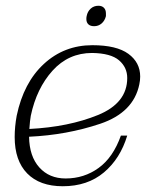

<svg xmlns="http://www.w3.org/2000/svg" viewBox="-20 -637 507 667"><path d="M280 -571Q280 -577 281 -581Q284 -597 295 -607Q306 -617 322 -617Q334 -617 341 -610Q348 -603 348 -590V-581Q344 -565 333 -555.5Q322 -546 307 -546Q294 -546 287 -552.5Q280 -559 280 -571ZM81 -162Q82 -94 116.5 -55.5Q151 -17 208 -17Q272 -17 322.5 -53.5Q373 -90 400 -166H422Q398 -86 341 -38Q284 10 198 10Q118 10 74.5 -34.5Q31 -79 31 -161Q31 -197 38 -235Q62 -350 132.5 -415Q203 -480 301 -480Q385 -480 426 -450Q467 -420 467 -371Q467 -358 464 -344Q444 -246 328 -207Q212 -168 81 -162ZM422 -366Q422 -403 393.5 -427.5Q365 -452 300 -453Q218 -453 162.5 -391.5Q107 -330 87 -235Q84 -219 82 -189Q219 -196 320.5 -237.5Q422 -279 422 -366Z"/></svg>

Font: Taviraj ExtraLight
Style: Italic
Weight: 275
Italic angle: -12°
Designer: Katatrad Team
Foundry: CadsonDemak
Version: Version 1.001